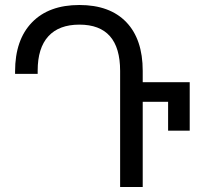

<svg xmlns="http://www.w3.org/2000/svg" viewBox="-20 -744 795 764"><path d="M547.9 0H458V-461.9Q458 -646 295.9 -646Q214.8 -646 172.4 -599.6Q129.9 -553.2 129.9 -462.9V-450.2H40V-460Q40 -585.4 107.2 -654.8Q174.3 -724.1 295.9 -724.1Q417 -724.1 482.4 -656Q547.9 -587.9 547.9 -461.9V-417H734.9V-224.1H648.9V-338.9H547.9Z"/></svg>

Font: NotoPenekeko
Style: Regular
Weight: 400
Designer: Monotype Design team
Foundry: Monotype Imaging Inc.
Version: Version 1.04